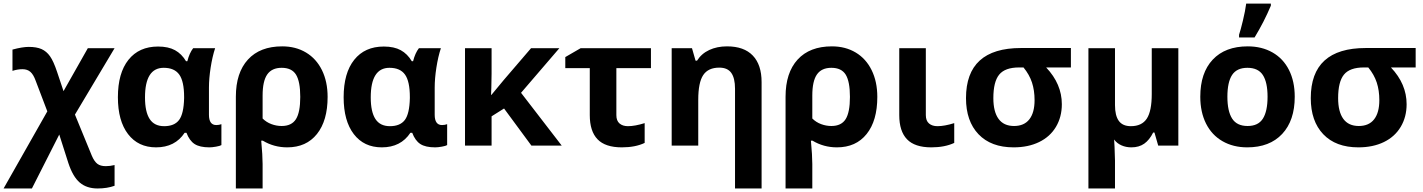

<svg xmlns="http://www.w3.org/2000/svg" viewBox="-44 -816 7974 1076"><path d="M117.2 -553.2Q161.1 -553.2 189 -540.8Q216.8 -528.3 236.3 -500.7Q255.9 -473.1 275.9 -413.1L312 -305.2L448.2 -545.9H598.1L376 -173.8L471.2 58.1Q484.9 89.4 502 102.3Q519 115.2 548.8 115.2Q572.8 115.2 598.1 108.9V225.1Q556.6 240.2 502.9 240.2Q441.9 240.2 403.1 207.3Q364.3 174.3 338.9 97.2L288.1 -62L134.8 240.2H-23.9L221.2 -191.9L155.8 -363.8Q143.6 -397.9 126.5 -413.1Q109.4 -428.2 82 -428.2Q54.7 -428.2 25.9 -418.9V-538.1Q81.5 -553.2 117.2 -553.2Z M876 -108.9Q933.6 -108.9 959.7 -143.8Q985.8 -178.7 987.8 -266.1V-272Q987.8 -359.9 960.7 -397.9Q933.6 -436 873.5 -436Q768.6 -436 768.6 -270Q768.6 -189.5 794.7 -149.2Q820.8 -108.9 876 -108.9ZM830.6 9.8Q730.5 9.8 673.6 -64.5Q616.7 -138.7 616.7 -271Q616.7 -406.7 676 -481Q735.4 -555.2 841.8 -555.2Q899.4 -555.2 936.8 -534.7Q974.1 -514.2 998.5 -473.1H1005.9Q1017.6 -519 1038.6 -545.9H1161.6Q1146 -498.5 1136.5 -437.3Q1127 -376 1127 -325.2V-172.9Q1127 -115.2 1168 -115.2Q1183.6 -115.2 1196.8 -120.1V-2.9Q1189 2 1166.7 5.9Q1144.5 9.8 1129.9 9.8Q1075.2 9.8 1046.4 -9Q1017.6 -27.8 1001 -71.8H990.7Q937 9.8 830.6 9.8Z M1792 -272.9Q1792 -139.6 1732.2 -64.9Q1672.4 9.8 1565.9 9.8Q1490.7 9.8 1428.7 -27.8H1419.9Q1427.7 56.2 1427.7 103V240.2H1277.8V-273.9Q1277.8 -408.2 1345.5 -482.2Q1413.1 -556.2 1537.6 -556.2Q1613.3 -556.2 1670.9 -521.7Q1728.5 -487.3 1760.3 -422.9Q1792 -358.4 1792 -272.9ZM1534.7 -436Q1479.5 -436 1453.6 -398.7Q1427.7 -361.3 1427.7 -280.8V-151.9Q1448.7 -130.9 1477.1 -120.4Q1505.4 -109.9 1534.7 -109.9Q1590.3 -109.9 1614.5 -148.2Q1638.7 -186.5 1638.7 -272.9Q1638.7 -358.9 1615 -397.5Q1591.3 -436 1534.7 -436Z M2141.1 -108.9Q2198.7 -108.9 2224.9 -143.8Q2251 -178.7 2252.9 -266.1V-272Q2252.9 -359.9 2225.8 -397.9Q2198.7 -436 2138.7 -436Q2033.7 -436 2033.7 -270Q2033.7 -189.5 2059.8 -149.2Q2085.9 -108.9 2141.1 -108.9ZM2095.7 9.8Q1995.6 9.8 1938.7 -64.5Q1881.8 -138.7 1881.8 -271Q1881.8 -406.7 1941.2 -481Q2000.5 -555.2 2106.9 -555.2Q2164.6 -555.2 2201.9 -534.7Q2239.3 -514.2 2263.7 -473.1H2271Q2282.7 -519 2303.7 -545.9H2426.8Q2411.1 -498.5 2401.6 -437.3Q2392.1 -376 2392.1 -325.2V-172.9Q2392.1 -115.2 2433.1 -115.2Q2448.7 -115.2 2461.9 -120.1V-2.9Q2454.1 2 2431.9 5.9Q2409.7 9.8 2395 9.8Q2340.3 9.8 2311.5 -9Q2282.7 -27.8 2266.1 -71.8H2255.9Q2202.1 9.8 2095.7 9.8Z M2710 -284.2 2778.8 -367.2 2932.1 -545.9H3090.8L2876 -295.9L3104 0H2934.1L2780.8 -208L2710.9 -164.1V0H2562V-545.9H2710.9V-402.8L2709.5 -324.2L2708 -284.2Z M3410.2 -434.1V-170.9Q3410.2 -139.2 3428 -124Q3445.8 -108.9 3475.1 -108.9Q3514.2 -108.9 3568.8 -126V-15.1Q3516.6 9.8 3440.9 9.8Q3348.1 9.8 3304.7 -35.4Q3261.2 -80.6 3261.2 -170.9V-434.1H3124V-496.1L3210 -545.9H3604V-434.1Z M4224.1 240.2H4075.2V-318.8Q4075.2 -377.9 4054.2 -407.5Q4033.2 -437 3987.3 -437Q3924.8 -437 3897 -395.3Q3869.1 -353.5 3869.1 -256.8V0H3720.2V-545.9H3834L3854 -476.1H3862.3Q3887.2 -515.6 3930.9 -535.9Q3974.6 -556.2 4030.3 -556.2Q4125.5 -556.2 4174.8 -504.6Q4224.1 -453.1 4224.1 -356Z M4872.6 -272.9Q4872.6 -139.6 4812.7 -64.9Q4752.9 9.8 4646.5 9.8Q4571.3 9.8 4509.3 -27.8H4500.5Q4508.3 56.2 4508.3 103V240.2H4358.4V-273.9Q4358.4 -408.2 4426 -482.2Q4493.7 -556.2 4618.2 -556.2Q4693.8 -556.2 4751.5 -521.7Q4809.1 -487.3 4840.8 -422.9Q4872.6 -358.4 4872.6 -272.9ZM4615.2 -436Q4560.1 -436 4534.2 -398.7Q4508.3 -361.3 4508.3 -280.8V-151.9Q4529.3 -130.9 4557.6 -120.4Q4585.9 -109.9 4615.2 -109.9Q4670.9 -109.9 4695.1 -148.2Q4719.2 -186.5 4719.2 -272.9Q4719.2 -358.9 4695.6 -397.5Q4671.9 -436 4615.2 -436Z M5144.5 -545.9V-170.9Q5144.5 -139.2 5162.4 -124Q5180.2 -108.9 5209.5 -108.9Q5249 -108.9 5303.7 -126V-15.1Q5250.5 9.8 5175.3 9.8Q5082.5 9.8 5039.1 -35.4Q4995.6 -80.6 4995.6 -170.9V-545.9Z M5906.7 -231.9Q5906.7 -160.6 5873.8 -105.2Q5840.8 -49.8 5779.5 -20Q5718.3 9.8 5636.7 9.8Q5509.8 9.8 5439.7 -63.7Q5369.6 -137.2 5369.6 -266.1Q5369.6 -546.9 5677.7 -546.9H5957.5V-438H5818.8Q5906.7 -345.2 5906.7 -231.9ZM5522.9 -266.1Q5522.9 -189.9 5552 -149.9Q5581.1 -109.9 5638.7 -109.9Q5695.3 -109.9 5724.6 -147.2Q5753.9 -184.6 5753.9 -254.9Q5753.9 -309.1 5739.5 -353.3Q5725.1 -397.5 5691.9 -438H5667.5Q5588.4 -438 5555.7 -397.9Q5522.9 -357.9 5522.9 -266.1Z M6204.6 -227.1Q6204.6 -168 6226.1 -138.4Q6247.6 -108.9 6293.5 -108.9Q6355 -108.9 6382.8 -151.1Q6410.6 -193.4 6410.6 -289.1V-545.9H6559.6V0H6446.8L6425.8 -73.2H6418.5Q6397.9 -31.7 6368.7 -11Q6339.4 9.8 6296.4 9.8Q6266.1 9.8 6240.7 -1.5Q6215.3 -12.7 6199.7 -34.2L6202.1 7.3L6204.6 84V240.2H6055.7V-545.9H6204.6Z M6834.5 -273.9Q6834.5 -192.9 6861.1 -151.4Q6887.7 -109.9 6947.8 -109.9Q7007.3 -109.9 7033.4 -151.1Q7059.6 -192.4 7059.6 -273.9Q7059.6 -355 7033.2 -395.5Q7006.8 -436 6946.8 -436Q6887.2 -436 6860.8 -395.8Q6834.5 -355.5 6834.5 -273.9ZM7211.9 -273.9Q7211.9 -140.6 7141.6 -65.4Q7071.3 9.8 6945.8 9.8Q6867.2 9.8 6807.1 -24.7Q6747.1 -59.1 6714.8 -123.5Q6682.6 -188 6682.6 -273.9Q6682.6 -407.7 6752.4 -481.9Q6822.3 -556.2 6948.7 -556.2Q7027.3 -556.2 7087.4 -522Q7147.5 -487.8 7179.7 -423.8Q7211.9 -359.9 7211.9 -273.9ZM6899.9 -621.1Q6908.7 -647.5 6921.6 -701.2Q6934.6 -754.9 6939.9 -795.9H7078.1V-784.2Q7040 -693.4 6986.8 -606H6899.9Z M7838.9 -231.9Q7838.9 -160.6 7805.9 -105.2Q7772.9 -49.8 7711.7 -20Q7650.4 9.8 7568.8 9.8Q7441.9 9.8 7371.8 -63.7Q7301.8 -137.2 7301.8 -266.1Q7301.8 -546.9 7609.9 -546.9H7889.6V-438H7751Q7838.9 -345.2 7838.9 -231.9ZM7455.1 -266.1Q7455.1 -189.9 7484.1 -149.9Q7513.2 -109.9 7570.8 -109.9Q7627.4 -109.9 7656.7 -147.2Q7686 -184.6 7686 -254.9Q7686 -309.1 7671.6 -353.3Q7657.2 -397.5 7624 -438H7599.6Q7520.5 -438 7487.8 -397.9Q7455.1 -357.9 7455.1 -266.1Z"/></svg>

Font: Zoram GWebM
Style: Bold
Weight: 700
Foundry: Ascender Corporation
Version: Version 1.000